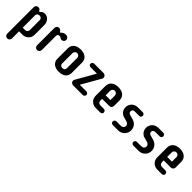

<svg xmlns="http://www.w3.org/2000/svg" viewBox="263 -1801 3304 3304"><g transform="rotate(45 1915.0 -149.0)"><path d="M76.2 173.8C76.2 206.1 101.6 231.4 133.8 231.4C166.5 231.4 191.9 206.1 191.9 173.8V0H278.3C357.9 0 423.3 -64.9 423.3 -144.5V-385.7C423.3 -464.8 364.7 -530.3 294.9 -530.3C257.3 -530.3 235.4 -514.6 218.3 -497.1C211.9 -491.7 207.5 -484.9 199.7 -484.9C191.9 -484.9 188 -491.2 186 -497.1C182.6 -504.9 168.9 -530.3 133.8 -530.3C101.6 -530.3 76.2 -504.9 76.2 -471.7ZM307.1 -145.5C307.1 -113.3 282.2 -88.4 249.5 -88.4H191.9V-392.6C191.9 -421.9 218.3 -442.4 249.5 -442.4C282.2 -442.4 307.1 -421.9 307.1 -390.1Z M804.2 -530.3C765.1 -530.3 742.2 -513.7 723.1 -497.1C717.3 -491.2 712.4 -484.9 704.6 -484.9C696.3 -484.9 693.4 -491.2 690.9 -497.1C687 -504.9 672.9 -530.3 638.2 -530.3C606.4 -530.3 580.6 -504.9 580.6 -471.7V-47.9C580.6 -16.6 606.4 9.8 638.2 9.8C670.4 9.8 696.3 -16.6 696.3 -47.9V-393.1C696.3 -418.5 712.4 -437 737.8 -437C751 -437 763.2 -433.6 773.4 -426.8C782.7 -419.9 793.9 -411.1 813 -411.1C844.7 -411.1 871.6 -436.5 871.6 -468.8C871.6 -513.7 831.1 -530.3 804.2 -530.3Z M991.7 -134.8C991.7 -45.4 1056.2 9.8 1165.5 9.8C1276.4 9.8 1338.9 -45.4 1338.9 -133.3V-385.7C1338.9 -473.6 1274.9 -530.3 1165.5 -530.3C1054.7 -530.3 991.7 -473.6 991.7 -386.7ZM1223.1 -130.4C1223.1 -97.2 1197.8 -78.6 1165.5 -78.6C1132.8 -78.6 1107.4 -97.2 1107.4 -130.4V-384.3C1107.4 -416.5 1132.8 -442.4 1165.5 -442.4C1197.8 -442.4 1223.1 -416.5 1223.1 -384.3Z M1454.1 -476.1C1454.1 -451.7 1473.6 -432.6 1498.5 -432.6H1654.3L1456.5 -85.9C1450.7 -76.2 1448.2 -65.9 1448.2 -56.2C1448.2 -28.8 1470.7 0 1507.3 0H1742.2C1766.1 0 1786.6 -19.5 1786.6 -43.9C1786.6 -67.9 1766.1 -88.4 1742.2 -88.4H1580.6L1778.3 -434.6C1784.2 -444.3 1786.6 -452.6 1786.6 -462.9C1786.6 -491.7 1761.7 -520.5 1726.1 -520.5H1498.5C1473.6 -520.5 1454.1 -500.5 1454.1 -476.1Z M2211.9 -43.9C2211.9 -67.9 2192.4 -88.4 2168 -88.4H2081.5C2048.8 -88.4 2023.9 -113.3 2023.9 -145.5V-189H2197.3C2230 -189 2255.4 -213.9 2255.4 -246.6V-383.3C2255.4 -471.7 2191.4 -530.3 2082 -530.3C1971.2 -530.3 1908.2 -471.7 1908.2 -384.3V-144.5C1908.2 -64.9 1973.1 0 2052.7 0H2168C2192.4 0 2211.9 -19.5 2211.9 -43.9ZM2139.6 -384.3V-274.4H2023.9V-384.3C2023.9 -416.5 2049.3 -442.4 2082 -442.4C2114.3 -442.4 2139.6 -416.5 2139.6 -384.3Z M2427.2 -43.9C2427.2 -19.5 2447.8 0 2471.7 0H2607.4C2687 0 2761.7 -65.9 2761.7 -157.2C2761.7 -234.9 2713.4 -288.1 2650.9 -308.6L2555.2 -336.4C2537.6 -344.2 2520.5 -356.9 2520.5 -382.8C2520.5 -410.2 2540.5 -432.6 2573.2 -432.6H2683.1C2707.5 -432.6 2726.1 -451.7 2726.1 -476.1C2726.1 -500.5 2707.5 -520.5 2683.1 -520.5H2564C2481.4 -520.5 2410.6 -461.9 2410.6 -372.1C2410.6 -304.2 2450.7 -252 2510.3 -233.4L2598.1 -209C2624.5 -200.7 2645.5 -179.2 2645.5 -148.9C2645.5 -113.3 2619.1 -88.4 2579.6 -88.4H2471.7C2447.8 -88.4 2427.2 -67.9 2427.2 -43.9Z M2926.8 -43.9C2926.8 -19.5 2947.3 0 2971.2 0H3106.9C3186.5 0 3261.2 -65.9 3261.2 -157.2C3261.2 -234.9 3212.9 -288.1 3150.4 -308.6L3054.7 -336.4C3037.1 -344.2 3020 -356.9 3020 -382.8C3020 -410.2 3040 -432.6 3072.8 -432.6H3182.6C3207 -432.6 3225.6 -451.7 3225.6 -476.1C3225.6 -500.5 3207 -520.5 3182.6 -520.5H3063.5C2981 -520.5 2910.2 -461.9 2910.2 -372.1C2910.2 -304.2 2950.2 -252 3009.8 -233.4L3097.7 -209C3124 -200.7 3145 -179.2 3145 -148.9C3145 -113.3 3118.7 -88.4 3079.1 -88.4H2971.2C2947.3 -88.4 2926.8 -67.9 2926.8 -43.9Z M3710.4 -43.9C3710.4 -67.9 3690.9 -88.4 3666.5 -88.4H3580.1C3547.4 -88.4 3522.5 -113.3 3522.5 -145.5V-189H3695.8C3728.5 -189 3753.9 -213.9 3753.9 -246.6V-383.3C3753.9 -471.7 3689.9 -530.3 3580.6 -530.3C3469.7 -530.3 3406.7 -471.7 3406.7 -384.3V-144.5C3406.7 -64.9 3471.7 0 3551.3 0H3666.5C3690.9 0 3710.4 -19.5 3710.4 -43.9ZM3638.2 -384.3V-274.4H3522.5V-384.3C3522.5 -416.5 3547.9 -442.4 3580.6 -442.4C3612.8 -442.4 3638.2 -416.5 3638.2 -384.3Z"/></g></svg>

Font: Supermercado One
Style: Regular
Weight: 400
Designer: James Grieshaber
Foundry: James Grieshaber
Version: Version 1.002